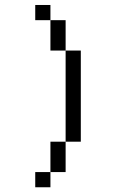

<svg xmlns="http://www.w3.org/2000/svg" viewBox="-20 -708 540 790"><path d="M187.5 -625H125V-687.5H187.5ZM125 0H187.5V62.5H125ZM187.5 -125H250V0H187.5ZM187.5 -625H250V-500H187.5ZM250 -500H312.5V-125H250Z"/></svg>

Font: ChillBitmapSE 16px
Style: Regular
Weight: 400
Designer: Designed by Warren2060
Foundry: ChillType
Version: Version 1.000